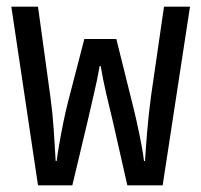

<svg xmlns="http://www.w3.org/2000/svg" viewBox="-20 -556 603 576"><path d="M94 0 14 -536H94L131 -267Q138 -216 141 -169Q144 -122 147 -73H150Q152 -90 157.5 -122Q163 -154 170 -188.5Q177 -223 184 -250L233 -439H329L376 -250Q383 -223 390.5 -189Q398 -155 404 -123.5Q410 -92 412 -73H415Q418 -120 422 -167Q426 -214 433 -267L472 -536H550L468 0H362L318 -194Q308 -234 298.5 -275.5Q289 -317 282 -358H279Q272 -317 262 -275.5Q252 -234 243 -193L197 0Z"/></svg>

Font: Noto Sans Mono SemiCondensed
Style: Regular
Weight: 400
Width: 4
Designer: Monotype Design Team
Foundry: Monotype Imaging Inc.
Version: Version 2.014